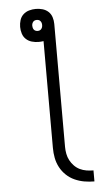

<svg xmlns="http://www.w3.org/2000/svg" viewBox="-61 -775 573 1008"><g transform="rotate(-5 225.0 -270.5)"><path d="M395 194Q368 194 342 189.5Q316 185 291.5 174Q267 163 247.5 144.5Q228 126 215.5 102.5Q203 79 198 53Q193 27 193 0V-563Q186 -562 179.5 -561.5Q173 -561 167 -561Q149 -561 131.5 -566Q114 -571 101 -583Q88 -595 82.5 -612.5Q77 -630 77 -648Q77 -666 82.5 -683.5Q88 -701 101 -713Q114 -725 131.5 -730Q149 -735 167 -735Q185 -735 202.5 -730Q220 -725 233 -713Q246 -701 251.5 -683.5Q257 -666 257 -648V0Q257 18 260.5 36.5Q264 55 272.5 71Q281 87 294 100.5Q307 114 323.5 122Q340 130 358.5 133Q377 136 395 136ZM167 -619Q173 -619 178 -621Q183 -623 186.5 -627.5Q190 -632 191.5 -637Q193 -642 193 -648Q193 -654 191.5 -659Q190 -664 186.5 -668.5Q183 -673 178 -675Q173 -677 167 -677Q161 -677 156 -675Q151 -673 147.5 -668.5Q144 -664 142.5 -659Q141 -654 141 -648Q141 -643 142.5 -637.5Q144 -632 147.5 -627.5Q151 -623 156.5 -621Q162 -619 167 -619Z"/></g></svg>

Font: Iosevka Etoile Light
Style: Regular
Weight: 300
Designer: Belleve Invis
Foundry: Belleve Invis
Version: Version 25.0.1; ttfautohint (v1.8.4)